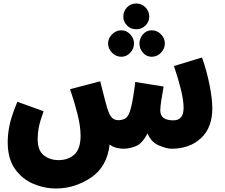

<svg xmlns="http://www.w3.org/2000/svg" viewBox="-20 -844 1282 1096"><path d="M832 -749Q832 -780 810.5 -802Q789 -824 758 -824Q726 -824 705 -802Q684 -780 684 -749Q684 -720 705 -698.5Q726 -677 758 -677Q789 -677 810.5 -698.5Q832 -720 832 -749ZM921 -596Q921 -625 899 -648Q877 -671 846 -671Q816 -671 796 -648Q776 -625 776 -596Q776 -566 796 -543Q816 -520 846 -520Q877 -520 899 -543Q921 -566 921 -596ZM745 -596Q745 -625 723.5 -648Q702 -671 673 -671Q642 -671 619.5 -648Q597 -625 597 -596Q597 -566 619.5 -543Q642 -520 673 -520Q702 -520 723.5 -543Q745 -566 745 -596ZM300 232Q406 232 498.5 170.5Q591 109 606 -19Q627 -3 649.5 1Q672 5 684 5Q718 5 755 -9.5Q792 -24 822 -83Q842 -33 886.5 -14Q931 5 959 5Q1063 5 1127.5 -55.5Q1192 -116 1192 -225Q1192 -279 1176 -360Q1160 -441 1133 -516L973 -467Q998 -394 1013 -332Q1028 -270 1028 -228Q1028 -157 970 -157Q895 -157 895 -213Q895 -236 901 -273Q907 -310 914 -350L752 -376Q740 -276 728 -230Q716 -184 700 -171.5Q684 -159 659 -158Q635 -157 619.5 -171.5Q604 -186 590 -234Q586 -249 576 -285.5Q566 -322 552 -380L380 -335Q406 -259 423 -190.5Q440 -122 440 -69Q440 6 404.5 38Q369 70 314 70Q265 70 230 42.5Q195 15 195 -50Q195 -84 201.5 -117.5Q208 -151 229 -209L79 -263Q43 -175 33.5 -125Q24 -75 24 -33Q24 61 64.5 119Q105 177 168.5 204.5Q232 232 300 232Z"/></svg>

Font: Noto Sans Arabic Condensed Black
Style: Regular
Weight: 900
Width: 3
Designer: Nadine Chahine
Foundry: Monotype Imaging Inc.
Version: 1.001